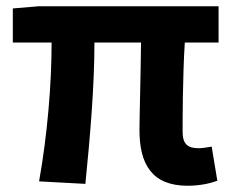

<svg xmlns="http://www.w3.org/2000/svg" viewBox="-20 -580 745 614"><path d="M580 14C620 14 654 6 675 -2L657 -111C639 -108 625 -106 615 -106C582 -106 564 -118 564 -158C564 -191 564 -337 571 -444H679V-560H104L21 -553V-444H145C145 -312 132 -152 105 0L253 8C268 -141 282 -303 282 -444H431C430 -342 426 -204 426 -164C426 -55 466 14 580 14Z"/></svg>

Font: Noto Sans Mono CJK TC
Style: Bold
Weight: 700
Designer: Ryoko NISHIZUKA 西塚涼子 (kana, bopomofo & ideographs); Paul D. Hunt (Latin, Greek & Cyrillic); Sandoll Communications 산돌커뮤니
Foundry: Adobe
Version: Version 2.004;hotconv 1.0.118;makeotfexe 2.5.65603